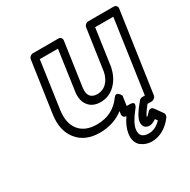

<svg xmlns="http://www.w3.org/2000/svg" viewBox="-175 -727 1104 1118"><g transform="rotate(-30 377.5 -168.0)"><path d="M111.8 -199.2 161.1 -539.1Q162.6 -549.8 171.1 -556.9Q179.7 -564 189 -564H360.8Q371.6 -564 377.9 -555.9Q384.3 -547.9 382.8 -539.1L340.8 -248Q329.6 -169.9 397.9 -169.9Q434.1 -170.9 459 -195.3Q483.9 -219.7 493.2 -263.2L533.2 -539.1Q534.7 -549.8 543.2 -556.9Q551.8 -564 561 -564H732.9Q743.7 -564 750 -555.9Q756.3 -547.9 754.9 -539.1L676.8 0Q675.3 10.7 666.3 17.8Q657.2 24.9 647.9 24.9H620.1Q582 72.3 578.1 89.8Q588.4 85.9 600.1 70.8Q602.5 67.4 607.4 63Q612.3 58.6 622.1 58.1Q631.8 57.6 640.1 68.8L676.8 120.1Q681.2 126.5 680.2 134.5Q679.2 142.6 674.8 148.9Q647.5 186.5 610.6 207.3Q573.7 228 534.2 228Q515.1 228 497.3 222.2Q479.5 216.3 463.6 204.3Q447.8 192.4 440.2 170.4Q432.6 148.4 437 120.1Q443.8 74.2 478 24.9H476.1Q465.3 24.9 459.5 17.1Q453.6 9.3 455.1 0L458 -20Q389.6 32.2 297.9 32.2Q199.2 32.2 147.9 -31.5Q96.7 -95.2 111.8 -199.2ZM162.1 -199.2Q149.9 -114.3 188.7 -66.2Q227.5 -18.1 306.2 -18.1Q413.1 -18.1 473.1 -102.1Q480 -111.8 487.3 -113.8Q494.6 -115.7 499.8 -112.1Q504.9 -108.4 509.3 -103.3Q513.7 -98.1 515.6 -93.8L518.1 -88.9L508.8 -24.9H529.8Q543 -24.9 549.6 -21Q556.2 -17.1 555.9 -11.2Q555.7 -5.4 553.5 0.5Q551.3 6.3 547.9 10.3L544.9 14.2Q492.2 79.6 486.8 120.1Q482.9 150.9 498 164.6Q513.2 178.2 541 178.2Q586.9 178.2 624 138.2L612.8 123Q587.9 141.1 567.9 141.1Q552.2 141.1 541 132.8Q524.4 119.6 527.8 91.8Q532.7 54.7 591.8 -14.2Q600.6 -24.9 613.8 -24.9H630.9L701.2 -514.2H579.1L543 -262.2L542 -261.2Q529.3 -200.7 488.8 -160.6Q448.2 -120.6 391.1 -120.1Q336.9 -120.1 309.8 -155.5Q282.7 -190.9 291 -248L329.1 -514.2H207Z"/></g></svg>

Font: Trueno Bold Outline
Style: Italic
Weight: 700
Width: 6
Designer: Julieta Ulanovsky
Foundry: Julieta Ulanovsky
Version: Version 3.001b | FøM Fix